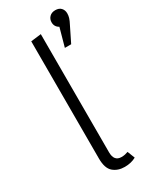

<svg xmlns="http://www.w3.org/2000/svg" viewBox="-211 -860 739 922"><g transform="rotate(-30 158.5 -398.5)"><path d="M157 -743V-88Q157 -38 198 -38Q209 -38 218 -40Q227 -42 235 -45L251 -4Q224 11 188 11Q150 11 125 -10.5Q100 -32 100 -86V-736ZM230 -766Q230 -784 242 -796Q254 -808 274 -808Q295 -808 306 -796Q317 -784 317 -766Q317 -754 313.5 -742Q310 -730 299 -709L259 -628H224L252 -729Q230 -741 230 -766Z"/></g></svg>

Font: Jldddboxgfspflltxgxzjzlszac
Style: Regular
Weight: 300
Designer: Carrois Corporate & Edenspiekermann
Foundry: Carrois Corporate GbR & Edenspiekermann AG
Version: Version 2.001